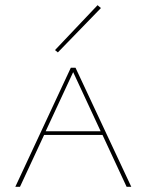

<svg xmlns="http://www.w3.org/2000/svg" viewBox="-20 -720 565 740"><path d="M369 -689 203 -518 192 -527 356 -700ZM468 0 375 -200H150L57 0H39L253 -459H271L486 0ZM156 -214H368L262 -442Z"/></svg>

Font: EauTestSC Thin
Style: Regular
Weight: 250
Designer: Christian Thalmann (Catharsis Fonts)
Version: Version 0.001;PS 000.001;hotconv 1.0.88;makeotf.lib2.5.64775